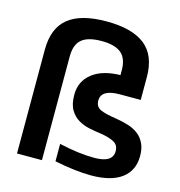

<svg xmlns="http://www.w3.org/2000/svg" viewBox="-118 -918 972 1034"><g transform="rotate(15 367.5 -400.5)"><path d="M67 -578Q67 -699 137 -755.5Q207 -812 350 -812Q493 -812 564.5 -755.5Q636 -699 636 -578V-451H520Q416 -451 416 -389Q416 -354 445.5 -341Q475 -328 532 -320Q571 -314 604 -303.5Q637 -293 660.5 -274.5Q684 -256 697.5 -227.5Q711 -199 711 -158Q711 -77 652.5 -33Q594 11 482 11Q440 11 388.5 5Q337 -1 278 -13V-110Q388 -85 475 -85Q577 -85 577 -149Q577 -183 551 -197.5Q525 -212 477 -220Q445 -224 411 -231Q377 -238 348.5 -254.5Q320 -271 301.5 -302Q283 -333 283 -386Q283 -461 339.5 -505.5Q396 -550 496 -552V-578Q496 -644 461 -673.5Q426 -703 351 -703Q276 -703 241 -674Q206 -645 206 -578V0H67Z"/></g></svg>

Font: Encode Sans Normal
Style: SemiBold
Weight: 600
Designer: Pablo Impallari, Andres Torresi
Foundry: Pablo Impallari, Andres Torresi
Version: Version 1.000; ttfautohint (v1.00) -l 8 -r 50 -G 200 -x 14 -